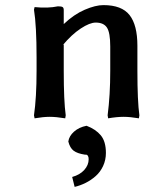

<svg xmlns="http://www.w3.org/2000/svg" viewBox="-20 -460 573 756"><path d="M356.9 -371.1Q333.5 -371.1 297.9 -347.7Q262.2 -324.2 227.1 -282.2L231 -285.2V-181.2Q231 -62 238.8 -5.9L236.8 5.9Q200.7 0 175.8 0Q150.4 0 116.2 5.9L113.8 -5.9Q124 -75.7 124 -181.2V-233.9Q124 -358.9 113.8 -421.9L116.2 -432.1Q168.5 -426.8 208 -435.1Q222.2 -435.1 226.6 -432.1Q231 -429.2 231 -419.9V-365.2Q271 -403.3 313.5 -421.6Q356 -439.9 387.2 -439.9Q459.5 -439.9 490.2 -400.6Q521 -361.3 521 -279.8V-181.2Q521 -62 528.8 -5.9L526.9 5.9Q492.2 0 466.8 0Q440.4 0 405.8 5.9L403.8 -5.9Q414.1 -85.4 414.1 -181.2V-276.9Q414.1 -331.5 401.1 -351.3Q388.2 -371.1 356.9 -371.1ZM273.9 275.9 264.2 236.8Q294.4 228.5 311.8 209.2Q329.1 189.9 329.1 167Q329.1 158.2 326.2 153.8Q323.2 149.4 321 149.2Q318.8 148.9 314 148.9Q284.7 144.5 270 133.5Q255.4 122.6 249 97.2Q252 75.7 271.5 58.3Q291 41 320.8 35.2Q356.9 48.8 377 73Q397 97.2 397 142.1Q397 169.9 386 193.6Q375 217.3 356.7 233.4Q338.4 249.5 317.4 260Q296.4 270.5 273.9 275.9Z"/></svg>

Font: Linear Smooth
Style: Bold
Weight: 700
Designer: Philipp H. Poll, Flanker
Foundry: Philipp H. Poll, reworked by Flanker
Version: Version 1.061 | FøM Fix